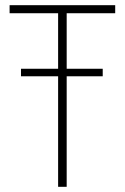

<svg xmlns="http://www.w3.org/2000/svg" viewBox="-20 -720 481 740"><path d="M60.9 -426V-455H375.9V-426ZM17 -669V-700H424V-669H237V0H204V-669Z"/></svg>

Font: Jost* Thin
Style: Regular
Weight: 200
Version: Version 3.7